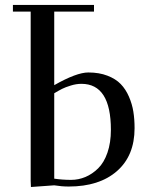

<svg xmlns="http://www.w3.org/2000/svg" viewBox="-20 -749 609 776"><path d="M32.2 -702.1V-729H359.9V-702.1H199.2V-404.8Q289.6 -456.1 336.9 -456.1Q380.9 -456.1 414.3 -443.1Q447.8 -430.2 468 -409.2Q488.3 -388.2 501.2 -358.2Q514.2 -328.1 519 -297.6Q523.9 -267.1 523.9 -231Q523.9 -119.6 452.6 -57.4Q381.3 4.9 257.8 4.9Q229 4.9 199.2 0L105 6.8L104 -19V-702.1ZM199.2 -26.9Q232.9 -22 267.1 -22Q297.4 -22 325.2 -33.7Q353 -45.4 376.7 -68.6Q400.4 -91.8 414.3 -132.1Q428.2 -172.4 428.2 -224.1Q428.2 -410.2 309.1 -410.2Q288.1 -410.2 266.1 -403.3Q244.1 -396.5 231.4 -390.1Q218.8 -383.8 199.2 -372.1Z"/></svg>

Font: Dehuti
Style: Bold
Weight: 700
Version: Version 1.2